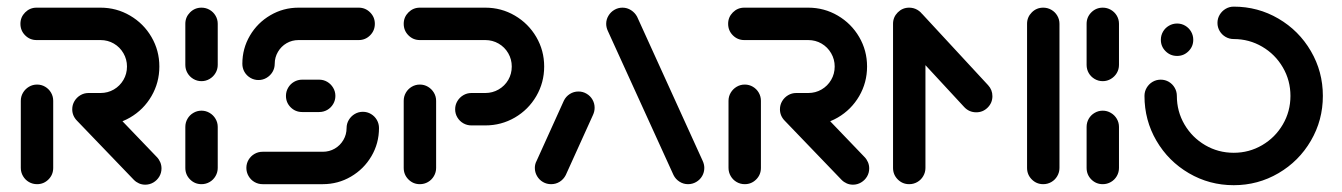

<svg xmlns="http://www.w3.org/2000/svg" viewBox="-20 -541 3941 564"><path d="M88.9 0Q75.9 0 65 -6.3Q54.1 -12.6 47.6 -23.7Q41.1 -34.8 41.1 -47.8V-244.8Q41.1 -257.8 47.6 -268.7Q54.1 -279.6 65 -286.1Q75.9 -292.6 88.9 -292.6Q101.9 -292.6 112.8 -286.1Q123.7 -279.6 130 -268.7Q136.3 -257.8 136.3 -244.8V-47.8Q136.3 -27.8 122.4 -13.9Q108.5 0 88.9 0ZM454.4 -46.3Q454.4 -33.3 448 -22.4Q441.5 -11.5 430.6 -5Q419.6 1.5 406.7 1.5Q397 1.5 388.5 -2.2Q380 -5.9 373.3 -12.6L206.7 -185.9Q192.2 -200.4 192.2 -220Q192.2 -233 198.7 -243.9Q205.2 -254.8 216.1 -261.1Q227 -267.4 240 -267.4Q249.6 -267.4 258.1 -263.9Q266.7 -260.4 273.3 -254.1L440.4 -80Q447 -73.3 450.7 -64.6Q454.4 -55.9 454.4 -46.3ZM192.2 -220Q192.2 -233 198.7 -243.9Q205.2 -254.8 216.1 -261.3Q227 -267.8 240 -267.8H275.2Q296.7 -267.8 314.4 -278.1Q332.2 -288.5 342.6 -306.3Q353 -324.1 353 -345.6Q353 -366.7 342.6 -384.6Q332.2 -402.6 314.4 -413Q296.7 -423.3 275.2 -423.3H87.4Q67.8 -423.3 53.9 -437.2Q40 -451.1 40 -471.1Q40 -490.7 53.9 -504.6Q67.8 -518.5 87.4 -518.5H275.2Q322.2 -518.5 362 -495.2Q401.9 -471.9 425 -432.2Q448.1 -392.6 448.1 -345.6Q448.1 -298.5 425 -258.7Q401.9 -218.9 362 -195.7Q322.2 -172.6 275.2 -172.6H240Q227 -172.6 216.1 -178.9Q205.2 -185.2 198.7 -196.1Q192.2 -207 192.2 -220Z M571.9 0Q552.2 0 538.3 -13.9Q524.4 -27.8 524.4 -47.8V-168.1Q524.4 -181.1 530.7 -192Q537 -203 548 -209.4Q558.9 -215.9 571.9 -215.9Q584.8 -215.9 595.7 -209.4Q606.7 -203 613.1 -192Q619.6 -181.1 619.6 -168.1V-47.8Q619.6 -34.8 613.1 -23.7Q606.7 -12.6 595.7 -6.3Q584.8 0 571.9 0ZM571.9 -302.6Q558.9 -302.6 548 -309.1Q537 -315.6 530.7 -326.5Q524.4 -337.4 524.4 -350.4V-471.1Q524.4 -490.7 538.3 -504.6Q552.2 -518.5 571.9 -518.5Q584.8 -518.5 595.7 -512.2Q606.7 -505.9 613.1 -495Q619.6 -484.1 619.6 -471.1V-350.4Q619.6 -337.4 613.1 -326.5Q606.7 -315.6 595.7 -309.1Q584.8 -302.6 571.9 -302.6Z M1045.9 -212.6Q1058.9 -212.6 1069.8 -206.1Q1080.7 -199.6 1087 -188.7Q1093.3 -177.8 1093.3 -164.8Q1093.3 -120 1071.1 -82.2Q1048.9 -44.4 1010.9 -22.2Q973 0 928.1 0H751.5Q738.5 0 727.6 -6.3Q716.7 -12.6 710.2 -23.7Q703.7 -34.8 703.7 -47.8Q703.7 -60.7 710.2 -71.7Q716.7 -82.6 727.6 -88.9Q738.5 -95.2 751.5 -95.2H928.1Q947.4 -95.2 963.3 -104.4Q979.3 -113.7 988.7 -129.8Q998.1 -145.9 998.1 -164.8Q998.1 -177.8 1004.6 -188.7Q1011.1 -199.6 1022 -206.1Q1033 -212.6 1045.9 -212.6ZM965.2 -259.3Q965.2 -246.3 958.7 -235.4Q952.2 -224.4 941.3 -218.1Q930.4 -211.9 917.4 -211.9H867.8Q847.8 -211.9 833.9 -225.7Q820 -239.6 820 -259.3Q820 -272.2 826.3 -283.1Q832.6 -294.1 843.7 -300.6Q854.8 -307 867.8 -307H917.4Q930.4 -307 941.3 -300.6Q952.2 -294.1 958.7 -283.1Q965.2 -272.2 965.2 -259.3ZM739.3 -305.9Q726.3 -305.9 715.4 -312.4Q704.4 -318.9 698.1 -329.8Q691.9 -340.7 691.9 -353.7Q691.9 -398.5 714.1 -436.3Q736.3 -474.1 774.3 -496.3Q812.2 -518.5 857 -518.5H1033.7Q1053.3 -518.5 1067.2 -504.6Q1081.1 -490.7 1081.1 -471.1Q1081.1 -451.1 1067.2 -437.2Q1053.3 -423.3 1033.7 -423.3H857Q837.8 -423.3 821.9 -414.1Q805.9 -404.8 796.5 -388.7Q787 -372.6 787 -353.7Q787 -340.7 780.6 -329.8Q774.1 -318.9 763.1 -312.4Q752.2 -305.9 739.3 -305.9Z M1213.3 0Q1193.7 0 1179.8 -13.9Q1165.9 -27.8 1165.9 -47.8V-244.8Q1165.9 -257.8 1172.2 -268.7Q1178.5 -279.6 1189.4 -286.1Q1200.4 -292.6 1213.3 -292.6Q1226.3 -292.6 1237.2 -286.1Q1248.1 -279.6 1254.6 -268.7Q1261.1 -257.8 1261.1 -244.8V-47.8Q1261.1 -34.8 1254.6 -23.7Q1248.1 -12.6 1237.2 -6.3Q1226.3 0 1213.3 0ZM1317 -220Q1317 -233 1323.5 -243.9Q1330 -254.8 1340.9 -261.3Q1351.9 -267.8 1364.8 -267.8H1405.6Q1426.7 -267.8 1444.6 -278.1Q1462.6 -288.5 1473 -306.3Q1483.3 -324.1 1483.3 -345.6Q1483.3 -366.7 1473 -384.6Q1462.6 -402.6 1444.6 -413Q1426.7 -423.3 1405.6 -423.3H1213.3Q1193.7 -423.3 1179.8 -437.2Q1165.9 -451.1 1165.9 -471.1Q1165.9 -490.7 1179.8 -504.6Q1193.7 -518.5 1213.3 -518.5H1405.6Q1452.6 -518.5 1492.4 -495.2Q1532.2 -471.9 1555.4 -432.2Q1578.5 -392.6 1578.5 -345.6Q1578.5 -298.5 1555.4 -258.7Q1532.2 -218.9 1492.4 -195.7Q1452.6 -172.6 1405.6 -172.6H1364.8Q1351.9 -172.6 1340.9 -178.9Q1330 -185.2 1323.5 -196.1Q1317 -207 1317 -220Z M1598.9 0Q1585.9 0 1575 -6.3Q1564.1 -12.6 1557.6 -23.7Q1551.1 -34.8 1551.1 -47.8Q1551.1 -58.9 1556.3 -68.5L1636.3 -245.2Q1642.2 -257.4 1653.7 -264.8Q1665.2 -272.2 1679.3 -272.2Q1692.2 -272.2 1703.1 -265.7Q1714.1 -259.3 1720.4 -248.3Q1726.7 -237.4 1726.7 -224.4Q1726.7 -213.7 1721.9 -203.3L1641.9 -26.7Q1635.6 -14.4 1624.3 -7.2Q1613 0 1598.9 0ZM2048.9 -47.8Q2048.9 -34.8 2042.6 -23.9Q2036.3 -13 2025.2 -6.5Q2014.1 0 2001.1 0Q1987.4 0 1975.9 -7.4Q1964.4 -14.8 1958.5 -26.7L1765.6 -450Q1760.7 -460.4 1760.7 -471.1Q1760.7 -483.7 1767.2 -494.6Q1773.7 -505.6 1784.6 -512Q1795.6 -518.5 1808.5 -518.5Q1822.2 -518.5 1833.7 -511.1Q1845.2 -503.7 1851.5 -491.9L2044.1 -68.5Q2048.9 -58.1 2048.9 -47.8Z M2167.8 0Q2154.8 0 2143.9 -6.3Q2133 -12.6 2126.5 -23.7Q2120 -34.8 2120 -47.8V-244.8Q2120 -257.8 2126.5 -268.7Q2133 -279.6 2143.9 -286.1Q2154.8 -292.6 2167.8 -292.6Q2180.7 -292.6 2191.7 -286.1Q2202.6 -279.6 2208.9 -268.7Q2215.2 -257.8 2215.2 -244.8V-47.8Q2215.2 -27.8 2201.3 -13.9Q2187.4 0 2167.8 0ZM2533.3 -46.3Q2533.3 -33.3 2526.9 -22.4Q2520.4 -11.5 2509.4 -5Q2498.5 1.5 2485.6 1.5Q2475.9 1.5 2467.4 -2.2Q2458.9 -5.9 2452.2 -12.6L2285.6 -185.9Q2271.1 -200.4 2271.1 -220Q2271.1 -233 2277.6 -243.9Q2284.1 -254.8 2295 -261.1Q2305.9 -267.4 2318.9 -267.4Q2328.5 -267.4 2337 -263.9Q2345.6 -260.4 2352.2 -254.1L2519.3 -80Q2525.9 -73.3 2529.6 -64.6Q2533.3 -55.9 2533.3 -46.3ZM2271.1 -220Q2271.1 -233 2277.6 -243.9Q2284.1 -254.8 2295 -261.3Q2305.9 -267.8 2318.9 -267.8H2354.1Q2375.6 -267.8 2393.3 -278.1Q2411.1 -288.5 2421.5 -306.3Q2431.9 -324.1 2431.9 -345.6Q2431.9 -366.7 2421.5 -384.6Q2411.1 -402.6 2393.3 -413Q2375.6 -423.3 2354.1 -423.3H2166.3Q2146.7 -423.3 2132.8 -437.2Q2118.9 -451.1 2118.9 -471.1Q2118.9 -490.7 2132.8 -504.6Q2146.7 -518.5 2166.3 -518.5H2354.1Q2401.1 -518.5 2440.9 -495.2Q2480.7 -471.9 2503.9 -432.2Q2527 -392.6 2527 -345.6Q2527 -298.5 2503.9 -258.7Q2480.7 -218.9 2440.9 -195.7Q2401.1 -172.6 2354.1 -172.6H2318.9Q2305.9 -172.6 2295 -178.9Q2284.1 -185.2 2277.6 -196.1Q2271.1 -207 2271.1 -220Z M2650.7 -518.5Q2663.7 -518.5 2674.6 -512.2Q2685.6 -505.9 2692 -495Q2698.5 -484.1 2698.5 -471.1V-47.8Q2698.5 -34.8 2692 -23.7Q2685.6 -12.6 2674.6 -6.3Q2663.7 0 2650.7 0Q2631.1 0 2617.2 -13.9Q2603.3 -27.8 2603.3 -47.8V-471.1Q2603.3 -490.7 2617.2 -504.6Q2631.1 -518.5 2650.7 -518.5ZM2895.2 -258.5Q2895.2 -238.9 2881.3 -225Q2867.4 -211.1 2847.8 -211.1Q2827 -211.1 2812.6 -226.3L2620 -434.4Q2607 -448.1 2607 -467Q2607 -480 2613.5 -490.9Q2620 -501.9 2630.9 -508.1Q2641.9 -514.4 2654.8 -514.4Q2665.2 -514.4 2674.1 -510.4Q2683 -506.3 2689.6 -499.3L2882.6 -290.7Q2895.2 -277 2895.2 -258.5ZM3044.4 -518.5Q3057.4 -518.5 3068.3 -512.2Q3079.3 -505.9 3085.7 -495Q3092.2 -484.1 3092.2 -471.1V-47.8Q3092.2 -34.8 3085.7 -23.7Q3079.3 -12.6 3068.3 -6.3Q3057.4 0 3044.4 0Q3024.8 0 3010.9 -13.9Q2997 -27.8 2997 -47.8V-471.1Q2997 -490.7 3010.9 -504.6Q3024.8 -518.5 3044.4 -518.5Z M3219.3 0Q3199.6 0 3185.7 -13.9Q3171.9 -27.8 3171.9 -47.8V-168.1Q3171.9 -181.1 3178.1 -192Q3184.4 -203 3195.4 -209.4Q3206.3 -215.9 3219.3 -215.9Q3232.2 -215.9 3243.1 -209.4Q3254.1 -203 3260.6 -192Q3267 -181.1 3267 -168.1V-47.8Q3267 -34.8 3260.6 -23.7Q3254.1 -12.6 3243.1 -6.3Q3232.2 0 3219.3 0ZM3219.3 -302.6Q3206.3 -302.6 3195.4 -309.1Q3184.4 -315.6 3178.1 -326.5Q3171.9 -337.4 3171.9 -350.4V-471.1Q3171.9 -490.7 3185.7 -504.6Q3199.6 -518.5 3219.3 -518.5Q3232.2 -518.5 3243.1 -512.2Q3254.1 -505.9 3260.6 -495Q3267 -484.1 3267 -471.1V-350.4Q3267 -337.4 3260.6 -326.5Q3254.1 -315.6 3243.1 -309.1Q3232.2 -302.6 3219.3 -302.6Z M3390 -424.1Q3390 -437 3396.3 -448Q3402.6 -458.9 3413.7 -465.4Q3424.8 -471.9 3437.8 -471.9Q3450.7 -471.9 3461.7 -465.4Q3472.6 -458.9 3478.9 -448Q3485.2 -437 3485.2 -424.1Q3485.2 -404.4 3471.3 -390.6Q3457.4 -376.7 3437.8 -376.7Q3417.8 -376.7 3403.9 -390.6Q3390 -404.4 3390 -424.1ZM3556.3 -473.7Q3556.3 -486.7 3562.8 -497.6Q3569.3 -508.5 3580.2 -515Q3591.1 -521.5 3604.1 -521.5Q3675.2 -521.5 3735.4 -486.3Q3795.6 -451.1 3830.7 -390.9Q3865.9 -330.7 3865.9 -259.3Q3865.9 -187.8 3830.7 -127.6Q3795.6 -67.4 3735.4 -32.2Q3675.2 3 3604.1 3Q3532.6 3 3472.4 -32.2Q3412.2 -67.4 3377 -127.6Q3341.9 -187.8 3341.9 -259.3Q3341.9 -272.2 3348.3 -283.1Q3354.8 -294.1 3365.7 -300.6Q3376.7 -307 3389.6 -307Q3402.6 -307 3413.5 -300.6Q3424.4 -294.1 3430.7 -283.1Q3437 -272.2 3437 -259.3Q3437 -213.7 3459.4 -175.4Q3481.9 -137 3520.2 -114.6Q3558.5 -92.2 3604.1 -92.2Q3649.3 -92.2 3687.6 -114.6Q3725.9 -137 3748.3 -175.4Q3770.7 -213.7 3770.7 -259.3Q3770.7 -304.8 3748.3 -343.1Q3725.9 -381.5 3687.6 -403.9Q3649.3 -426.3 3604.1 -426.3Q3591.1 -426.3 3580.2 -432.6Q3569.3 -438.9 3562.8 -449.8Q3556.3 -460.7 3556.3 -473.7Z"/></svg>

Font: 26F Galaxy Hebrew Extra Bold
Style: Regular
Weight: 800
Designer: C₂₉H₂₅N₃O₅
Version: Version 1.000